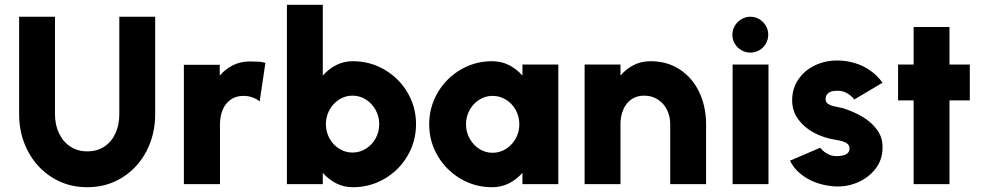

<svg xmlns="http://www.w3.org/2000/svg" viewBox="-20 -770 4106 803"><path d="M345 13Q263 13 198 -27.8Q133 -68.5 96.5 -138.2Q60 -208 60 -292V-700H210V-292Q210 -249 226.2 -213.8Q242.5 -178.5 273 -157.8Q303.5 -137 345 -137Q387 -137 417.2 -157.5Q447.5 -178 463.2 -213.2Q479 -248.5 479 -292V-700H629V-292Q629 -208 592.8 -138.2Q556.5 -68.5 491.8 -27.8Q427 13 345 13Z M1066 -346Q1036.5 -369 998 -369Q966.5 -369 944.5 -353.2Q922.5 -337.5 911.2 -310.5Q900 -283.5 900 -250V0H749V-499H899V-454Q923.5 -482 955 -497.5Q986.5 -513 1025 -513Q1048 -513 1062.2 -512Q1076.5 -511 1090 -507Z M1456 -514Q1528 -514 1588.5 -478.5Q1649 -443 1684.5 -382.8Q1720 -322.5 1720 -251Q1720 -179 1684.5 -118.5Q1649 -58 1588.5 -22.5Q1528 13 1456 13Q1418 13 1386.5 -3Q1355 -19 1330 -47V0H1180V-750H1330V-454Q1355 -482 1386.5 -498Q1418 -514 1456 -514ZM1454 -132Q1484.5 -132 1510.2 -148Q1536 -164 1551 -191.2Q1566 -218.5 1566 -251Q1566 -283 1551 -310.2Q1536 -337.5 1510.2 -353.8Q1484.5 -370 1454 -370Q1424 -370 1398.5 -353.8Q1373 -337.5 1358 -310.2Q1343 -283 1343 -251Q1343 -218.5 1358 -191.2Q1373 -164 1398.5 -148Q1424 -132 1454 -132Z M2315 -500V0H2165V-47Q2140 -19 2108.2 -3Q2076.5 13 2038 13Q1966.5 13 1906.2 -22.5Q1846 -58 1810.5 -118.2Q1775 -178.5 1775 -250Q1775 -322 1810.5 -382.5Q1846 -443 1906.2 -478.5Q1966.5 -514 2038 -514Q2076.5 -514 2108.2 -498Q2140 -482 2165 -454V-500ZM2040 -131Q2070.5 -131 2096.2 -147.2Q2122 -163.5 2137 -190.8Q2152 -218 2152 -250Q2152 -282.5 2137 -309.8Q2122 -337 2096.2 -353Q2070.5 -369 2040 -369Q2010 -369 1984.5 -353Q1959 -337 1944 -309.8Q1929 -282.5 1929 -250Q1929 -218 1944 -190.8Q1959 -163.5 1984.5 -147.2Q2010 -131 2040 -131Z M2933 0H2783V-251Q2783 -283.5 2769.5 -310.8Q2756 -338 2731 -354Q2706 -370 2674 -370Q2642.5 -370 2620.2 -354.2Q2598 -338.5 2586.5 -311.2Q2575 -284 2575 -251V0H2425V-500H2575V-454Q2599.5 -482.5 2630.8 -498.2Q2662 -514 2701 -514Q2771 -514 2823.5 -479.2Q2876 -444.5 2904.2 -385Q2932.5 -325.5 2933 -253Z M3194 -500V0H3044V-500ZM3118 -550Q3098 -550 3080.8 -560Q3063.5 -570 3053.2 -587.2Q3043 -604.5 3043 -625Q3043 -645 3053.2 -662.2Q3063.5 -679.5 3080.8 -689.8Q3098 -700 3118 -700Q3138.5 -700 3155.8 -689.8Q3173 -679.5 3183 -662.2Q3193 -645 3193 -625Q3193 -604.5 3183 -587.2Q3173 -570 3155.8 -560Q3138.5 -550 3118 -550Z M3463 9Q3424 5.5 3389.2 -7.8Q3354.5 -21 3327 -43.8Q3299.5 -66.5 3284 -98L3410 -152Q3410 -152 3410.2 -151.8Q3410.5 -151.5 3410.5 -151.5Q3418.5 -142.5 3427 -135.5Q3435.5 -128.5 3449 -122.8Q3462.5 -117 3480 -117Q3494.5 -117 3506.2 -120Q3518 -123 3525.5 -130Q3533 -137 3533 -149Q3533 -161.5 3524 -168.8Q3515 -176 3503 -179.2Q3491 -182.5 3473.5 -185.5Q3473 -186 3472.2 -186Q3471.5 -186 3471 -186Q3424.5 -193.5 3384 -215Q3343.5 -236.5 3318.2 -271.2Q3293 -306 3293 -350Q3293 -400 3319 -438Q3345 -476 3388 -496.5Q3431 -517 3481 -517Q3520 -517 3555.2 -506.2Q3590.5 -495.5 3620 -474.8Q3649.5 -454 3671 -424L3553 -354Q3546.5 -362.5 3537.5 -370Q3528.5 -377.5 3517.2 -383Q3506 -388.5 3494 -390Q3475.5 -391.5 3462 -388.8Q3448.5 -386 3440.8 -377.5Q3433 -369 3433 -354Q3433 -344 3441 -337.5Q3449 -331 3460 -327.8Q3471 -324.5 3487.5 -321.5Q3493 -320.5 3498 -319.2Q3503 -318 3507 -317Q3554 -302 3591 -279.2Q3628 -256.5 3650.2 -224.2Q3672.5 -192 3671 -151Q3671 -102.5 3641.5 -64Q3612 -25.5 3563.8 -5.8Q3515.5 14 3463 9Z M3951 -350V0H3801V-350H3736V-500H3801V-657H3951V-500H4036V-350Z"/></svg>

Font: Urbanist
Style: Regular
Weight: 400
Designer: Corey Hu
Foundry: Corey Hu
Version: Version 1.2; befe77262ef67d88f1d94aa3d2e49ef1327b4483